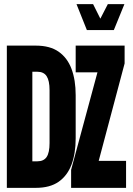

<svg xmlns="http://www.w3.org/2000/svg" viewBox="-20 -906 640 926"><path d="M13 0V-686H153Q221 -686 263 -656.5Q305 -627 325 -573.5Q345 -520 345 -447V-239Q345 -166 325 -112.5Q305 -59 263 -29.5Q221 0 153 0ZM136 -128H160Q191 -128 205 -149Q219 -170 219 -216V-471Q219 -517 205 -538.5Q191 -560 160 -560H136ZM323 0V-87L450 -557H345V-686H581V-600L456 -130H588V0ZM399 -761 349 -886H429L464 -816L500 -886H580L529 -761Z"/></svg>

Font: Chivo Mono Medium
Style: Bold
Weight: 700
Monospace: yes
Version: Version 1.008